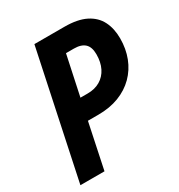

<svg xmlns="http://www.w3.org/2000/svg" viewBox="-170 -829 881 944"><g transform="rotate(-30 271.0 -357.0)"><path d="M12.2 0 163.1 -713.9H333.5Q407.7 -713.9 453.9 -690.7Q500 -667.5 521.2 -625.7Q542.5 -584 542.5 -527.8Q542.5 -468.8 523.2 -418.9Q503.9 -369.1 467.3 -332.5Q430.7 -295.9 378.9 -275.9Q327.1 -255.9 261.7 -255.9H202.6L148.9 0ZM227.5 -372.6H268.1Q309.6 -372.6 339.6 -390.4Q369.6 -408.2 386 -440.9Q402.3 -473.6 402.3 -518.1Q402.3 -559.6 381.8 -578.6Q361.3 -597.7 320.3 -597.7H275.4Z"/></g></svg>

Font: Open Sans SemiCondensed
Style: Bold Italic
Weight: 700
Width: 4
Italic angle: -12°
Designer: Monotype Design Team
Foundry: Monotype Imaging Inc.
Version: Version 3.003